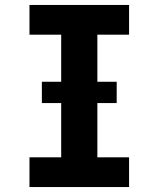

<svg xmlns="http://www.w3.org/2000/svg" viewBox="-20 -755 640 775"><path d="M99 0V-120H227V-615H99V-735H501V-615H373V-120H501V0ZM149 -339V-425H451V-339Z"/></svg>

Font: Iosevka Curly Slab HvEx
Style: Regular
Weight: 900
Width: 7
Monospace: yes
Designer: Belleve Invis
Foundry: Belleve Invis
Version: Version 11.1.0; ttfautohint (v1.8.3)